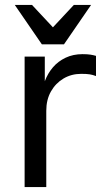

<svg xmlns="http://www.w3.org/2000/svg" viewBox="-20 -760 430 780"><path d="M80 0V-530H162V-430Q174 -462 195 -486.5Q216 -511 246.5 -525.5Q277 -540 315 -540Q335 -540 347.5 -538Q360 -536 370 -533V-451Q357 -456 344.5 -458Q332 -460 310 -460Q270 -460 238 -441Q206 -422 187 -388.5Q168 -355 168 -310V0ZM150 -580 40 -740H110L195 -649L280 -740H350L240 -580Z"/></svg>

Font: Golos Text
Style: Regular
Weight: 400
Designer: A.Korolkova, Vitaly Kuzmin
Foundry: ParaType Ltd
Version: Version 2.004